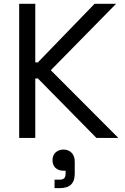

<svg xmlns="http://www.w3.org/2000/svg" viewBox="-20 -720 650 1002"><path d="M80.1 0Q80.1 -174.8 80.1 -700.2Q100.6 -700.2 164.1 -700.2Q164.1 -624 164.1 -394.5Q168 -394.5 177.7 -394.5Q252 -471.7 473.6 -700.2Q502 -700.2 585.9 -700.2Q501 -613.3 245.1 -353.5Q333 -265.6 597.7 0Q569.3 0 483.4 0Q407.2 -78.1 177.7 -310.5Q174.8 -310.5 164.1 -310.5Q164.1 -233.4 164.1 0Q142.6 0 80.1 0ZM264.6 261.7Q264.6 251 264.6 217.8Q270.5 217.8 288.1 217.8Q306.6 217.8 314.5 210.9Q322.3 203.1 322.3 185.5Q322.3 180.7 322.3 170.9Q319.3 170.9 310.5 170.9Q286.1 170.9 269.5 156.2Q253.9 140.6 253.9 116.2Q253.9 91.8 269.5 76.2Q286.1 60.5 311.5 60.5Q336.9 60.5 353.5 77.1Q370.1 93.8 370.1 124Q370.1 144.5 370.1 186.5Q370.1 224.6 350.6 243.2Q332 261.7 292 261.7Q283.2 261.7 264.6 261.7Z"/></svg>

Font: Kadena Space Grotesk
Style: Regular
Weight: 400
Designer: Florian Karsten
Version: Version 2.000